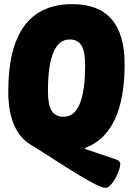

<svg xmlns="http://www.w3.org/2000/svg" viewBox="-20 -728 624 929"><path d="M489 181Q482 181 463 173.5Q444 166 406.5 145Q369 124 305 84Q241 44 142 -20Q20 -83 20 -286Q20 -708 330 -708Q583 -708 583 -417Q583 -84 392 -12V-7L532 40Q552 47 557 53Q562 59 562 66Q562 77 555.5 96Q549 115 538.5 134.5Q528 154 515 167.5Q502 181 489 181ZM288 -163Q392 -163 392 -414Q392 -479 374 -508Q356 -537 317 -537Q212 -537 212 -287Q212 -221 230 -192Q248 -163 288 -163Z"/></svg>

Font: Asap Condensed Condensed Black
Style: Italic
Weight: 900
Width: 3
Italic angle: -6°
Designer: Pablo Cosgaya
Foundry: Omnibus-Type
Version: Version 3.001; ttfautohint (v1.8.4.7-5d5b)